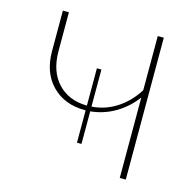

<svg xmlns="http://www.w3.org/2000/svg" viewBox="-98 -759 875 860"><g transform="rotate(15 339.5 -329.0)"><path d="M558 -658V0H530V-373Q493 -323 440 -291.5Q387 -260 325 -254V-103H304V-253H300Q206 -253 148 -311.5Q90 -370 90 -471V-658H118V-478Q118 -384 168.5 -330Q219 -276 304 -275V-448H325V-276Q387 -280 440.5 -314.5Q494 -349 530 -407V-658Z"/></g></svg>

Font: Ysabeau SC Extralight
Style: Regular
Weight: 200
Designer: Christian Thalmann (Catharsis Fonts)
Version: Version 0.003